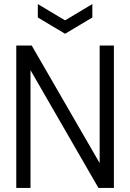

<svg xmlns="http://www.w3.org/2000/svg" viewBox="-20 -924 640 944"><path d="M60 0V-700H136L470 -122V-700H540V0H464L130 -579V0ZM300 -758 166 -838V-904L298 -825H302L434 -904V-838Z"/></svg>

Font: DM Mono Light
Style: Regular
Weight: 300
Designer: Colophon Foundry
Foundry: Colophon Foundry
Version: Version 1.000; ttfautohint (v1.8.2.53-6de2)